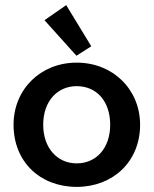

<svg xmlns="http://www.w3.org/2000/svg" viewBox="-20 -721 603 751"><path d="M279 -503 337 -540 239 -701 154 -642ZM280 10C422 10 528 -89 528 -233C528 -371 422 -476 280 -476C138 -476 33 -371 33 -233C33 -88 137 10 280 10ZM280 -82C204 -82 149 -142 149 -233C149 -326 205 -384 280 -384C357 -384 411 -326 411 -233C411 -142 357 -82 280 -82Z"/></svg>

Font: Inconsolata SemiExpanded
Style: Bold
Weight: 700
Width: 6
Monospace: yes
Designer: Raph Levien, Cyreal, Brenton Simpson
Foundry: Raph Levien, Cyreal, Google
Version: Version 3.100